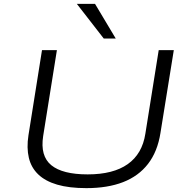

<svg xmlns="http://www.w3.org/2000/svg" viewBox="-20 -964 969 992"><path d="M426 8Q337 8 275.5 -10Q214 -28 177.5 -63Q141 -98 129 -149Q117 -200 127 -265L197 -705H274L203 -261Q187 -158 245 -110.5Q303 -63 433 -63Q565 -63 640 -116Q715 -169 731 -273L800 -705H878L809 -277Q794 -181 745 -117.5Q696 -54 616 -23Q536 8 426 8ZM516 -765 377 -944H471L578 -765Z"/></svg>

Font: Nunito Sans 7pt Expanded Light
Style: Italic
Weight: 300
Width: 7
Italic angle: -9°
Designer: Vernon Adams
Foundry: Vernon Adams
Version: Version 3.101;gftools[0.9.27]